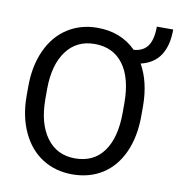

<svg xmlns="http://www.w3.org/2000/svg" viewBox="-86 -855 874 943"><g transform="rotate(10 351.0 -383.5)"><path d="M621.1 -332.5Q621.1 -228 585.9 -150.1Q550.8 -72.3 486.3 -31.2Q421.9 9.8 335.9 9.8Q252.4 9.8 187.5 -31.2Q122.6 -72.3 86.2 -149.9Q49.8 -227.5 49.3 -328.6V-377.4Q49.3 -480 85 -558.3Q120.6 -636.7 185.8 -678.7Q251 -720.7 335 -720.7Q452.1 -720.7 527.8 -645Q574.7 -648.4 597.4 -680.4Q620.1 -712.4 620.1 -776.9H701.7Q701.7 -614.3 573.2 -584.5Q620.6 -500.5 621.1 -380.4ZM528.3 -378.4Q528.3 -504.4 477.8 -572.3Q427.2 -640.1 335 -640.1Q246.1 -640.1 195.1 -572.5Q144 -504.9 142.6 -384.8V-332.5Q142.6 -210 194.1 -139.9Q245.6 -69.8 335.9 -69.8Q429.2 -69.8 478.8 -138.7Q528.3 -207.5 528.3 -333Z"/></g></svg>

Font: Roboto-ThirdPerson-AD3FC
Style: ThirdPerson-AD3FC
Weight: 400
Designer: Google
Version: Version 2.137; 2017